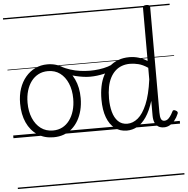

<svg xmlns="http://www.w3.org/2000/svg" viewBox="-74 -963 1378 1411"><g transform="rotate(-5 614.5 -257.5)"><path d="M295 19Q227 19 176.5 -14.5Q126 -48 98.5 -108.5Q71 -169 71 -250Q71 -310 87.5 -359Q104 -408 134.5 -444Q165 -480 205.5 -499.5Q246 -519 295 -519Q361 -519 411 -485Q461 -451 489.5 -390.5Q518 -330 518 -251Q518 -203 507.5 -161.5Q497 -120 478 -87Q459 -54 432 -30Q405 -6 370.5 6.5Q336 19 295 19ZM295 -31Q334 -31 364.5 -47Q395 -63 417 -92.5Q439 -122 451 -162.5Q463 -203 463 -251Q463 -315 442 -364.5Q421 -414 384 -441.5Q347 -469 295 -469Q256 -469 225 -453Q194 -437 172 -408Q150 -379 138 -339Q126 -299 126 -250Q126 -186 147 -136.5Q168 -87 205.5 -59Q243 -31 295 -31ZM0 365H588V375H0ZM0 -20H588V0H0ZM0 -505H588V-500H0ZM0 -885H588V-875H0Z M601 -401Q555 -401 496.5 -415Q438 -429 379 -460Q372 -464 370 -471Q368 -478 371 -485Q374 -492 380 -495Q386 -498 394 -494Q424 -478 459.5 -466.5Q495 -455 532.5 -450Q570 -445 604 -445Q637 -445 671.5 -449.5Q706 -454 736.5 -463.5Q767 -473 786 -486Q795 -492 803 -486.5Q811 -481 812 -471Q813 -461 802 -454Q759 -426 705 -413.5Q651 -401 601 -401ZM588 365V375ZM588 -20V0ZM588 -505V-500ZM588 -885V-875Z M836 17Q785 17 747.5 -11.5Q710 -40 689.5 -94.5Q669 -149 669 -227Q669 -278 678 -323Q687 -368 706 -404Q725 -440 752.5 -465.5Q780 -491 817 -505Q854 -519 900 -519Q935 -519 967 -509.5Q999 -500 1032 -480V-871Q1032 -881 1038.5 -885.5Q1045 -890 1059 -890Q1072 -890 1078.5 -885.5Q1085 -881 1085 -871V-94Q1085 -63 1092 -47Q1099 -31 1117 -31Q1129 -31 1139 -37.5Q1149 -44 1159.5 -58Q1170 -72 1181 -94Q1184 -102 1191 -102.5Q1198 -103 1206 -98Q1215 -94 1218 -87.5Q1221 -81 1218 -75Q1206 -46 1189 -25.5Q1172 -5 1152 6Q1132 17 1110 17Q1084 17 1067 6Q1050 -5 1041.5 -26Q1033 -47 1033 -77Q1033 -105 1033 -132Q1033 -159 1033 -185Q1010 -112 979.5 -67.5Q949 -23 913 -3Q877 17 836 17ZM725 -228Q725 -175 737 -130.5Q749 -86 775.5 -59.5Q802 -33 844 -33Q885 -33 922 -63.5Q959 -94 988 -162.5Q1017 -231 1032 -343V-429Q995 -454 962.5 -462Q930 -470 901 -470Q868 -470 840.5 -460Q813 -450 791.5 -430Q770 -410 755 -381Q740 -352 732.5 -314Q725 -276 725 -228ZM588 365H1229V375H588ZM588 -20H1229V0H588ZM588 -505H1229V-500H588ZM588 -885H1229V-875H588Z"/></g></svg>

Font: Playwrite AT Guides
Style: Regular
Weight: 400
Designer: Veronika Burian, José Scaglione
Foundry: TypeTogether
Version: Version 1.003